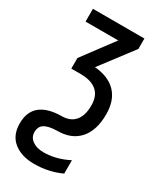

<svg xmlns="http://www.w3.org/2000/svg" viewBox="-198 -604 761 911"><g transform="rotate(30 182.5 -148.5)"><path d="M-1 107Q-1 -20 155 -22Q201 -22 226 -51Q251 -80 251 -136Q251 -188 220.5 -214Q190 -240 132 -240H81V-298L207 -467H28V-537H310V-480L175 -302Q251 -296 292 -253.5Q333 -211 333 -135Q333 -46 290.5 1.5Q248 49 172 49Q124 50 102 63.5Q80 77 80 108Q80 136 103.5 153Q127 170 165 170Q233 170 301 135V208Q273 222 234.5 231Q196 240 154 240Q84 240 41.5 206Q-1 172 -1 107Z"/></g></svg>

Font: Noto Sans UI Cond
Style: Regular
Weight: 400
Width: 3
Designer: Monotype Design Team
Foundry: Monotype Imaging Inc.
Version: Version 1.001